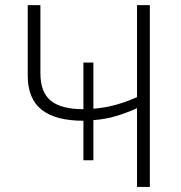

<svg xmlns="http://www.w3.org/2000/svg" viewBox="-20 -734 710 754"><path d="M568.4 -713.9V0H518.1V-309.1Q479 -291.5 438 -278.8Q397 -266.1 346.7 -262.2V-104.5H307.6V-259.8Q198.2 -259.8 143.6 -303Q88.9 -346.2 88.9 -437.5V-713.9H138.7V-445.8Q138.7 -372.1 179.4 -338.6Q220.2 -305.2 307.6 -305.2V-488.3H346.7V-307.1Q395 -311 437 -323Q479 -335 518.1 -352.5V-713.9Z"/></svg>

Font: Open Sans Light
Style: Regular
Weight: 300
Designer: Monotype Design Team
Foundry: Monotype Imaging Inc.
Version: Version 3.000; ttfautohint (v1.8.4)